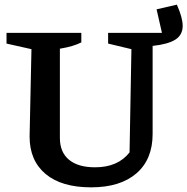

<svg xmlns="http://www.w3.org/2000/svg" viewBox="-20 -793 804 824"><path d="M739 -773Q764 -717 764 -682Q764 -643 732.5 -623Q701 -603 635 -596V-218Q635 -109 565.5 -49Q496 11 371 11Q244 11 175.5 -46.5Q107 -104 107 -207L115 -582L8 -606V-652H329V-611Q311 -602 289 -595.5Q267 -589 237 -584V-201Q237 -140 276 -107.5Q315 -75 388 -75Q486 -75 536 -139L544 -582L444 -606V-652H675L652 -753Z"/></svg>

Font: Piazzolla SC SemiBold
Style: Regular
Weight: 600
Designer: Juan Pablo del Peral
Foundry: Huerta Tipografica
Version: Version 1.330